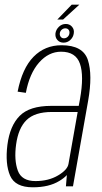

<svg xmlns="http://www.w3.org/2000/svg" viewBox="-20 -793 433 817"><path d="M260.5 0 264.5 -48Q252.5 -35 232.5 -23Q188.5 4 119.5 4Q44.5 4 23 -45.5Q1.5 -95 11.5 -176.5Q22 -258 64 -300.2Q106 -342.5 198 -342.5H315L320.5 -372Q338 -470.5 320.2 -521.8Q302.5 -573 240 -573Q187 -573 146.2 -526.8Q105.5 -480.5 90 -398L55 -403Q74.5 -502.5 122.8 -551.5Q171 -600.5 242 -600.5Q333.5 -600.5 354 -537.5Q374.5 -474.5 355 -364L290.5 0ZM271.5 -96 310.5 -316.5H200.5Q128 -316.5 93 -282.2Q58 -248 48.5 -178Q39.5 -111.5 55.8 -67Q72 -22.5 131 -22.5Q186.5 -22.5 227 -46.5Q267.5 -70.5 271.5 -96ZM250.5 -611.5Q234 -611.5 224 -623Q214 -634.5 216 -651.5Q218.5 -667.5 230.8 -679.2Q243 -691 260 -691Q276.5 -691 286.5 -679.2Q296.5 -667.5 294 -651.5Q292 -635 279.5 -623.2Q267 -611.5 250.5 -611.5ZM252 -630Q261 -630 267.8 -636.2Q274.5 -642.5 275.5 -651.5Q276.5 -661 271.5 -666.8Q266.5 -672.5 258 -672.5Q249.5 -672.5 242.8 -666.8Q236 -661 234.5 -651.5Q233.5 -642.5 238.5 -636.2Q243.5 -630 252 -630ZM224 -710 285 -773H317.5L248.5 -710Z"/></svg>

Font: Anybody ExtraLight
Style: Italic
Weight: 200
Italic angle: -10°
Designer: Tyler Finck
Foundry: Etcetera Type Company
Version: Version 1.010; ttfautohint (v1.8.3) -l 8 -r 50 -G 200 -x 14 